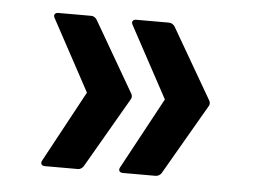

<svg xmlns="http://www.w3.org/2000/svg" viewBox="-36 -477 568 427"><g transform="rotate(5 248.5 -263.0)"><path d="M252 -92H325C331 -92 335 -95 338 -99L429 -256C432 -260 432 -266 429 -270L338 -427C335 -431 331 -434 325 -434H252C245 -434 241 -429 245 -422L331 -263L245 -104C241 -97 245 -92 252 -92ZM78 -92H152C157 -92 161 -95 164 -99L255 -256C258 -260 258 -266 255 -270L164 -427C161 -431 157 -434 152 -434H78C71 -434 67 -429 71 -422L157 -263L71 -104C67 -97 71 -92 78 -92Z"/></g></svg>

Font: Sofia Sans Cond SemiBold
Style: Regular
Weight: 600
Width: 3
Designer: Botio Nikoltchev, Ani Petrova
Foundry: lettersoup
Version: Version 4.100